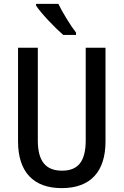

<svg xmlns="http://www.w3.org/2000/svg" viewBox="-20 -1026 637 990"><path d="M281 -1006H166V-997C192 -957 265 -881 306 -846H372V-858C344 -894 302 -962 281 -1006ZM524 -297V-780H422V-303C422 -194 383 -146 300 -146C218 -146 175 -192 175 -302V-780H73V-297C73 -140 152 -56 298 -56C448 -56 524 -142 524 -297Z"/></svg>

Font: Noto Sans Malayalam UI Condensed Medium
Style: Regular
Weight: 500
Width: 3
Designer: Jelle Bosma - Monotype Design Team
Foundry: Monotype Imaging Inc.
Version: Version 2.104